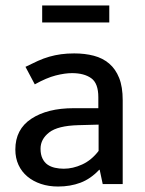

<svg xmlns="http://www.w3.org/2000/svg" viewBox="-20 -672 529 701"><path d="M73 -428Q97 -440 118 -449.5Q139 -459 160 -465Q181 -471 203 -474Q225 -477 251 -477Q290 -477 322.5 -468.5Q355 -460 378.5 -440Q402 -420 415 -387.5Q428 -355 428 -306V0H355L344 -52H342Q311 -19 274 -5Q237 9 192 9Q158 9 129.5 -0.5Q101 -10 80 -27.5Q59 -45 47.5 -70Q36 -95 36 -126Q36 -200 94.5 -238.5Q153 -277 249 -277H339V-317Q339 -368 313 -386.5Q287 -405 243 -405Q217 -405 183.5 -396.5Q150 -388 107 -364ZM340 -217 266 -215Q191 -213 159.5 -188.5Q128 -164 128 -129Q128 -108 135 -93.5Q142 -79 153.5 -71Q165 -63 180.5 -59.5Q196 -56 213 -56Q246 -56 280 -71.5Q314 -87 340 -121ZM379 -652V-590H134V-652Z"/></svg>

Font: Mukta Vaani
Style: Regular
Weight: 400
Designer: Noopur Datye, Girish Dalvi, Yashodeep Gholap, Pallavi Karambelkar
Foundry: Ek Type
Version: Version 2.538;PS 1.000;hotconv 16.6.51;makeotf.lib2.5.65220;